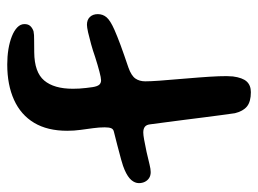

<svg xmlns="http://www.w3.org/2000/svg" viewBox="-111 -571 712 530"><g transform="rotate(-90 245.0 -306.0)"><path d="M255.5 30.5Q229.5 30.5 216.2 19.8Q203 9 197.5 -13.5Q195.5 -27 192.5 -49.5Q189.5 -72 186 -99.2Q182.5 -126.5 179 -154.5Q175.5 -182.5 172.2 -206.5Q169 -230.5 167 -246Q166 -257.5 160.2 -262Q154.5 -266.5 144.5 -266.5Q137.5 -266.5 124.8 -264.2Q112 -262 91 -257.5Q69 -252.5 56 -249.2Q43 -246 35 -246Q25.5 -246 18.8 -250.2Q12 -254.5 8.2 -262Q4.5 -269.5 4.5 -278.5Q4.5 -289.5 13 -299.5Q21.5 -309.5 41 -318Q49.5 -322 69.2 -327.5Q89 -333 110.5 -338.5Q132 -344 146 -347.5Q153.5 -349 156 -355Q158.5 -361 158.5 -373Q158.5 -388 156.2 -404.8Q154 -421.5 151.5 -439.5Q149 -457.5 149 -476.5Q149 -531 171 -567.8Q193 -604.5 234.2 -623.2Q275.5 -642 332 -642Q354 -642 374 -638.8Q394 -635.5 409.8 -629.2Q425.5 -623 434.5 -614.2Q443.5 -605.5 443.5 -594.5Q443.5 -584.5 438.5 -578.8Q433.5 -573 424 -569.5Q414.5 -567.5 399.8 -567.8Q385 -568 365.5 -567.5Q310.5 -567 287.8 -540Q265 -513 265 -461Q265 -453 265.5 -443.2Q266 -433.5 267.2 -424.2Q268.5 -415 269.5 -406.5Q271.5 -393.5 276 -388.2Q280.5 -383 288.5 -383Q295 -383 312.2 -387.5Q329.5 -392 353 -399.5Q370 -405.5 388 -410.5Q406 -415.5 420.5 -418.8Q435 -422 441.5 -422Q455.5 -422 463.2 -413.8Q471 -405.5 471 -392Q471 -378 462.2 -367.8Q453.5 -357.5 427.5 -346Q410.5 -338.5 385.5 -329.2Q360.5 -320 323.5 -307.5Q301 -299.5 293.2 -288.2Q285.5 -277 285.5 -261Q285.5 -247 287.2 -223Q289 -199 291.5 -170.2Q294 -141.5 296.2 -112.2Q298.5 -83 299.5 -58.5Q300.5 -34 299 -19Q295.5 7.5 285 19Q274.5 30.5 255.5 30.5Z"/></g></svg>

Font: Gluten Thin
Style: Regular
Weight: 400
Version: Version 1.300